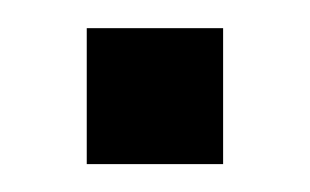

<svg xmlns="http://www.w3.org/2000/svg" viewBox="-20 -486 221 137"><path d="M41.9 -368.9V-465.9H139.2V-368.9Z"/></svg>

Font: Big Shoulders Thin
Style: Regular
Weight: 100
Version: Version 2.002